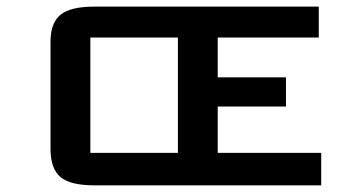

<svg xmlns="http://www.w3.org/2000/svg" viewBox="-20 -557 1073 577"><path d="M945.3 0H514.6Q508.8 0 502.4 0H263.7Q190.4 0 161.1 -25.4Q131.8 -50.8 131.8 -109.9V-432.1Q131.8 -487.8 161.6 -512.5Q191.4 -537.1 263.7 -537.1H502.4Q508.8 -537.1 514.6 -537.1H938V-444.3H634.3V-324.7H839.4V-236.8H634.3V-97.7H945.3ZM514.6 -97.7V-444.3H251.5V-97.7Z"/></svg>

Font: Squarish Sans CT
Style: Regular
Weight: 400
Version: Version 0.9